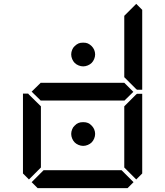

<svg xmlns="http://www.w3.org/2000/svg" viewBox="-20 -975 856 995"><path d="M354 -717Q358 -728 367 -736Q376 -745 387 -750Q396 -754 411 -754Q426 -754 435 -750Q446 -745 455 -736Q463 -728 468 -717Q473 -705 473 -693Q473 -681 468 -669Q463 -657 455 -649Q447 -641 435 -636Q423 -631 411 -631Q399 -631 387 -636Q375 -641 367 -649Q359 -657 354 -669Q349 -681 349 -693Q349 -705 354 -717ZM354 -305Q358 -316 367 -324Q376 -334 387 -338Q396 -342 411 -342Q426 -342 435 -338Q446 -334 455 -324Q463 -316 468 -305Q473 -293 473 -281Q473 -269 468 -257Q463 -245 455 -237Q447 -229 435 -224Q423 -219 411 -219Q399 -219 387 -224Q375 -229 367 -237Q359 -245 354 -257Q349 -269 349 -281Q349 -293 354 -305ZM685 -485 690 -489H717V-76L686 -45L624 -107V-424ZM672 -31 641 0H175L144 -31L206 -93H610ZM686 -955 717 -924V-510H690L685 -514L624 -575V-893ZM671 -499 624 -453V-454H192V-453L144 -500L192 -547V-546H624ZM130 -45 99 -76V-490H126L130 -485L192 -424V-107Z"/></svg>

Font: seg115
Style: Regular
Weight: 400
Designer: Keshikan(Twitter:@keshinomi_88pro)
Version: seg115 Version 0.46